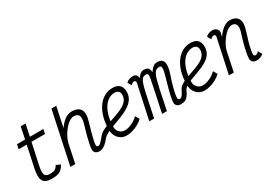

<svg xmlns="http://www.w3.org/2000/svg" viewBox="10 -1673 3579 2560"><g transform="rotate(-30 1800.0 -393.0)"><path d="M301 14Q198 14 168 -40.5Q138 -95 164 -218L234 -549H110L125 -618H249L287 -800H361L323 -618H531L516 -549H308L236 -214Q218 -126 233 -90.5Q248 -55 307 -55Q344 -55 366.5 -61Q389 -67 404 -81.5Q419 -96 433 -120L498 -91Q476 -51 450.5 -28Q425 -5 389.5 4.5Q354 14 301 14Z M1187 -88Q1153 -46 1125.5 -23.5Q1098 -1 1075.5 6.5Q1053 14 1032 14Q996 14 974 -4.5Q952 -23 953 -53Q952 -82 962 -133Q972 -184 990 -252.5Q1008 -321 1032 -400Q1058 -486 1040 -524.5Q1022 -563 965 -563Q937 -563 907 -546Q877 -529 847.5 -499Q818 -469 793 -432.5Q768 -396 750 -357Q732 -318 724 -282L665 0H590L760 -800H834L769 -492Q811 -556 863.5 -594Q916 -632 971 -632Q1072 -632 1106 -573Q1140 -514 1102 -393Q1081 -324 1064 -262Q1047 -200 1037 -153Q1027 -106 1027 -79Q1027 -68 1035 -61.5Q1043 -55 1055 -55Q1064 -55 1074.5 -61.5Q1085 -68 1104 -88Q1123 -108 1155 -147Q1183 -183 1232 -207.5Q1281 -232 1339 -252Q1397 -272 1455 -292Q1513 -312 1562 -337.5Q1611 -363 1640.5 -399.5Q1670 -436 1670 -490Q1670 -526 1648 -544.5Q1626 -563 1595 -563Q1543 -563 1498.5 -535Q1454 -507 1421.5 -455Q1389 -403 1371 -331Q1353 -259 1353 -172Q1353 -121 1386 -89.5Q1419 -58 1465 -58Q1500 -58 1538 -70.5Q1576 -83 1611.5 -105Q1647 -127 1674 -155L1710 -93Q1676 -61 1632.5 -37Q1589 -13 1543 0.5Q1497 14 1454 14Q1405 14 1366 -9.5Q1327 -33 1304.5 -75Q1282 -117 1282 -171Q1282 -274 1305 -358.5Q1328 -443 1370.5 -504Q1413 -565 1471.5 -598.5Q1530 -632 1601 -632Q1668 -632 1705 -598.5Q1742 -565 1742 -495Q1742 -437 1717.5 -394.5Q1693 -352 1651 -320.5Q1609 -289 1557.5 -265Q1506 -241 1451 -221Q1396 -201 1344 -181.5Q1292 -162 1251 -139.5Q1210 -117 1187 -88Z M2387 -147Q2402 -180 2435.5 -203.5Q2469 -227 2513.5 -245Q2558 -263 2606.5 -279Q2655 -295 2702 -313.5Q2749 -332 2787 -355Q2825 -378 2847.5 -411Q2870 -444 2870 -490Q2870 -526 2848 -544.5Q2826 -563 2795 -563Q2743 -563 2698.5 -535Q2654 -507 2621.5 -455Q2589 -403 2571 -331Q2553 -259 2553 -172Q2553 -121 2586 -89.5Q2619 -58 2665 -58Q2700 -58 2738 -70.5Q2776 -83 2811.5 -105Q2847 -127 2874 -155L2910 -93Q2876 -61 2832.5 -37Q2789 -13 2743 0.5Q2697 14 2654 14Q2605 14 2566 -9.5Q2527 -33 2504.5 -75Q2482 -117 2482 -171Q2482 -274 2505 -358.5Q2528 -443 2570.5 -504Q2613 -565 2671.5 -598.5Q2730 -632 2801 -632Q2868 -632 2905 -598.5Q2942 -565 2942 -495Q2942 -437 2918 -396Q2894 -355 2854 -326Q2814 -297 2765 -275.5Q2716 -254 2665 -236Q2614 -218 2568 -200.5Q2522 -183 2488 -161Q2454 -139 2440 -108Q2420 -65 2400 -38Q2380 -11 2353.5 1.5Q2327 14 2287 14Q2251 14 2229.5 -4.5Q2208 -23 2207 -53Q2207 -81 2216.5 -131Q2226 -181 2244.5 -249Q2263 -317 2287 -400Q2314 -489 2312.5 -526Q2311 -563 2284 -563Q2256 -563 2236 -552Q2216 -541 2200 -512Q2184 -483 2169.5 -430.5Q2155 -378 2137 -295L2076 0H2002L2086 -399Q2099 -459 2105 -495Q2111 -531 2105.5 -547Q2100 -563 2076 -563Q2052 -563 2034.5 -553.5Q2017 -544 2002.5 -516Q1988 -488 1973.5 -434.5Q1959 -381 1941 -293L1879 0H1805L1917 -521Q1917 -525 1918.5 -530Q1920 -535 1919 -540Q1916 -563 1893 -563Q1884 -563 1871 -557Q1858 -551 1842 -535L1810 -590Q1824 -610 1854 -621Q1884 -632 1914 -632Q1950 -632 1965.5 -612.5Q1981 -593 1982 -565Q1995 -582 2010 -597.5Q2025 -613 2043 -622.5Q2061 -632 2082 -632Q2113 -632 2130 -624.5Q2147 -617 2155 -604Q2163 -591 2165 -575.5Q2167 -560 2169 -546Q2197 -589 2224.5 -610.5Q2252 -632 2290 -632Q2364 -632 2381.5 -574Q2399 -516 2357 -393Q2332 -321 2315 -259.5Q2298 -198 2289 -152Q2280 -106 2281 -79Q2282 -68 2290 -61.5Q2298 -55 2310 -55Q2318 -55 2329 -61.5Q2340 -68 2354.5 -88Q2369 -108 2387 -147Z M3525 -87 3557 -28Q3544 -9 3514 2.5Q3484 14 3453 14Q3417 14 3396 -4.5Q3375 -23 3374 -53Q3373 -82 3382 -133.5Q3391 -185 3408.5 -253.5Q3426 -322 3452 -401Q3480 -486 3463 -524.5Q3446 -563 3396 -563Q3371 -563 3342.5 -546.5Q3314 -530 3286.5 -501Q3259 -472 3234.5 -437Q3210 -402 3192 -364.5Q3174 -327 3167 -292L3106 0H3031L3143 -521Q3144 -525 3145 -530Q3146 -535 3145 -540Q3144 -551 3137 -557Q3130 -563 3117 -563Q3108 -563 3096.5 -557Q3085 -551 3068 -535L3036 -590Q3050 -610 3080 -621Q3110 -632 3140 -632Q3167 -632 3187.5 -619.5Q3208 -607 3217.5 -584.5Q3227 -562 3218 -533L3207 -488Q3250 -554 3301.5 -593Q3353 -632 3402 -632Q3496 -632 3529.5 -572.5Q3563 -513 3523 -393Q3500 -324 3483 -262.5Q3466 -201 3456.5 -153.5Q3447 -106 3448 -79Q3448 -68 3456 -61.5Q3464 -55 3476 -55Q3488 -55 3501.5 -64Q3515 -73 3525 -87Z"/></g></svg>

Font: Victor Mono
Style: Italic
Weight: 400
Italic angle: -12°
Monospace: yes
Designer: Rune Bjørnerås
Version: Version 1.561;gftools[0.9.30]